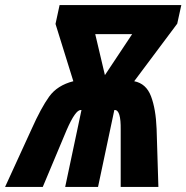

<svg xmlns="http://www.w3.org/2000/svg" viewBox="-77 -734 732 754"><path d="M297 -600H442L335 -439ZM91 0 185 -224Q219 -302 240 -302H243L179 0H308L372 -302H374Q398 -302 397 -225V0H545L538 -228Q535 -306 516 -356Q497 -406 450 -415L619 -641L635 -714H157L141 -640L211 -415Q148 -399 116 -354.5Q84 -310 47 -227L-57 0Z"/></svg>

Font: Noto Sans UI Condensed ExtraBold
Style: Italic
Weight: 800
Width: 3
Designer: Monotype Design Team
Foundry: Monotype Imaging Inc.
Version: 1.001